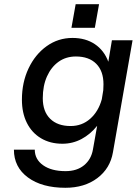

<svg xmlns="http://www.w3.org/2000/svg" viewBox="-20 -691 649 911"><path d="M339 -671H450L430 -559H319ZM609 -500 516 31Q503 108 442 154Q381 200 290 200Q179 200 112.5 151Q46 102 46 19H145Q145 65 184.5 93Q224 121 291 121Q345 121 379 93Q413 65 421 18L441 -94Q409 -54 367 -31.5Q325 -9 276 -9Q218 -9 174.5 -35Q131 -61 107.5 -108Q84 -155 84 -218Q84 -300 115.5 -366.5Q147 -433 201.5 -472Q256 -511 324 -511Q386 -511 430 -481.5Q474 -452 494 -398L511 -500ZM183 -225Q183 -162 218 -127.5Q253 -93 315 -93Q369 -93 408 -127.5Q447 -162 463 -220L470 -263Q471 -277 471 -291Q471 -354 436.5 -388.5Q402 -423 340 -423Q293 -423 258 -398Q223 -373 203 -328.5Q183 -284 183 -225Z"/></svg>

Font: Overused Grotesk Medium
Style: Italic
Weight: 500
Italic angle: -10°
Version: Version 0.003